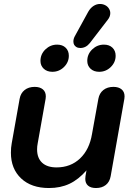

<svg xmlns="http://www.w3.org/2000/svg" viewBox="-20 -938 663 968"><path d="M35 -168Q35 -194 39 -215L79 -440Q84 -468 104 -484Q124 -500 155 -500Q181 -500 196 -487.5Q211 -475 211 -452Q211 -444 210 -440L170 -215Q167 -200 167 -185Q167 -141 192.5 -117.5Q218 -94 265 -94Q336 -94 383.5 -139Q431 -184 444 -263L476 -440Q481 -468 501 -484Q521 -500 552 -500Q578 -500 593 -487.5Q608 -475 608 -452Q608 -444 607 -440L538 -50Q533 -21 513.5 -5.5Q494 10 464 10Q438 10 424 -2Q410 -14 410 -36Q410 -45 411 -50L416 -79Q376 -33 330.5 -11.5Q285 10 227 10Q138 10 86.5 -38.5Q35 -87 35 -168ZM350 -729Q350 -742 357 -755L425 -879Q436 -898 451.5 -908Q467 -918 484 -918Q498 -918 510 -912Q522 -906 529 -895Q536 -884 536 -872Q536 -854 523 -838L433 -721Q413 -696 385 -696Q373 -696 365 -701Q350 -710 350 -729ZM184 -631Q184 -665 209 -689Q234 -713 268 -713Q295 -713 311 -697.5Q327 -682 327 -657Q327 -624 302.5 -600Q278 -576 244 -576Q217 -576 200.5 -591.5Q184 -607 184 -631ZM420 -631Q420 -665 445 -689Q470 -713 504 -713Q531 -713 547 -697.5Q563 -682 563 -657Q563 -624 538.5 -600Q514 -576 480 -576Q453 -576 436.5 -591.5Q420 -607 420 -631Z"/></svg>

Font: Kodchasan
Style: Bold Italic
Weight: 700
Italic angle: -10°
Version: Version 1.000; ttfautohint (v1.6)